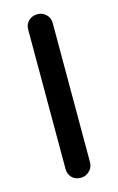

<svg xmlns="http://www.w3.org/2000/svg" viewBox="-111 -747 488 794"><g transform="rotate(-15 133.5 -350.0)"><path d="M186 -51Q185 -29 169.5 -14.5Q154 0 133 0Q110 0 95.5 -14.5Q81 -29 81 -51V-649Q81 -671 96 -685.5Q111 -700 135 -700Q155 -700 170.5 -685.5Q186 -671 186 -649Z"/></g></svg>

Font: Quicksand SemiBold
Style: Regular
Weight: 600
Designer: Andrew Paglinawan
Foundry: Andrew Paglinawan
Version: Version 3.006